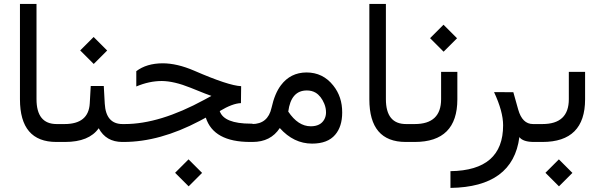

<svg xmlns="http://www.w3.org/2000/svg" viewBox="-20 -712 3013 963"><path d="M282.7 -43Q283.2 0 272.9 0H262.7Q80.1 0 80.1 -213.9V-692.4H163.1V-214.8Q163.1 -89.8 264.2 -89.8H272.9Q282.7 -89.8 282.7 -52.2Z M608.4 -43Q608.4 0 598.6 0H593.8Q511.7 0 475.1 -68.8Q426.8 0 306.2 0H265.1Q227.5 0 227.5 -43V-52.2Q227.5 -89.8 265.1 -89.8H303.7Q424.3 -89.8 430.2 -193.4L435.1 -280.8H500.5L505.4 -192.4Q511.2 -89.8 594.7 -89.8H598.6Q608.4 -89.8 608.4 -47.9ZM382.2 -459.1 449.6 -526.5 517.5 -458.6 450.1 -391.2Z M858.2 154.7 925.6 87.3 993.6 155.2 926.2 222.6ZM954.1 -357.4Q1127 -282.2 1189.5 -279.8L1188.5 -194.8Q1146 -193.4 1082 -154.8Q1103.5 -91.8 1237.8 -91.8H1244.1Q1254.4 -91.8 1254.4 -54.7V-43Q1254.4 0 1244.1 0H1234.9Q1051.3 0 1012.2 -122.1Q996.6 -113.8 981.4 -105.5Q781.2 0 600.1 0H591.3Q553.2 0 553.2 -43V-52.2Q553.2 -89.8 591.3 -89.8H606Q780.8 -89.8 1004.4 -211.4L1040.5 -231Q1027.8 -234.4 935.5 -272Q853 -305.2 791.5 -305.7Q728.5 -305.7 663.6 -278.3V-355Q714.8 -394 795.4 -394.5Q868.2 -394.5 954.1 -357.4Z M1538.6 -78.6Q1587.4 -78.6 1606.4 -112.8Q1614.7 -127.9 1615.2 -146Q1615.7 -169.4 1606.4 -191.9Q1590.3 -230.5 1563 -247.1Q1543.9 -258.3 1519 -258.3Q1439.5 -258.3 1425.8 -152.3Q1475.1 -78.6 1538.6 -78.6ZM1383.3 -69.8Q1337.9 0 1246.6 0H1236.3Q1198.7 0 1198.7 -43V-52.2Q1198.7 -89.8 1236.3 -89.8H1244.1Q1323.7 -89.8 1341.8 -170.9Q1357.9 -243.7 1389.2 -284.7Q1437 -348.1 1517.1 -348.6Q1599.6 -348.6 1651.4 -283.2Q1696.8 -226.6 1696.3 -147.5Q1696.3 -77.1 1661.1 -36.1Q1623.5 8.3 1545.4 8.3Q1453.1 8.3 1383.3 -69.8Z M2035.2 -43Q2035.6 0 2025.4 0H2015.1Q1832.5 0 1832.5 -213.9V-692.4H1915.5V-214.8Q1915.5 -89.8 2016.6 -89.8H2025.4Q2035.2 -89.8 2035.2 -52.2Z M2060.1 0H2018.1Q1980 0 1980 -43V-52.2Q1980 -89.8 2018.1 -89.8H2060.1Q2192.4 -89.8 2192.4 -214.4V-351.6H2273.9V-213.9Q2273.9 0 2060.1 0ZM2137.1 -520.6 2204.5 -588 2272.4 -520.1 2205 -452.7Z M2585 -24.4Q2552.7 226.1 2239.3 230.5V146.5Q2503.9 143.1 2503.4 -84Q2503.4 -152.8 2458 -250L2554.7 -249.5L2579.1 -162.6Q2599.6 -89.8 2653.3 -89.8H2667Q2676.8 -89.8 2676.8 -54.7V-43Q2676.8 0 2667 0H2658.7Q2603 0 2585 -24.4Z M2700.7 0H2658.7Q2620.6 0 2620.6 -43V-52.2Q2620.6 -89.8 2658.7 -89.8H2700.7Q2833 -89.8 2833 -214.4V-351.6H2914.6V-213.9Q2914.6 0 2700.7 0ZM2715.7 154.7 2783.1 87.3 2851 155.2 2783.6 222.6Z"/></svg>

Font: Dirooz
Style: Regular
Weight: 400
Foundry: DejaVu fonts team - Redesigned by Saber Rastikerdar
Version: Version 0.2.1